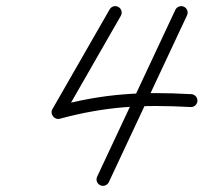

<svg xmlns="http://www.w3.org/2000/svg" viewBox="-20 -585 664 626"><path d="M579.7 -563C569.2 -567.9 556.7 -563.4 551.7 -552.9C466.7 -371.6 381.7 -190.2 296.7 -8.9C291.8 1.6 296.3 14.1 306.8 19C317.3 23.9 329.8 19.4 334.8 8.9C334.8 8.9 334.8 8.9 334.8 8.9C419.8 -172.4 504.8 -353.8 589.8 -535.1C594.7 -545.6 590.2 -558.1 579.7 -563ZM366.2 -562.2C356.1 -568 343.3 -564.5 337.5 -554.4C275.3 -445.7 213 -337.1 150.5 -228.5C146.2 -221 148 -212.2 152.9 -205.8C157.8 -199.4 165.8 -195.5 174.2 -197.7C325.3 -238.2 441.9 -244.7 601.6 -236C613.2 -235.4 623.1 -244.3 623.7 -255.9C624.3 -267.4 615.5 -277.3 603.9 -278C439.8 -286.9 318.9 -280 163.3 -238.3C155 -236 158.7 -224.6 165.6 -215.6C172.6 -206.6 182.6 -200 187 -207.5C249.4 -316.1 311.7 -424.8 374 -533.6C379.7 -543.6 376.2 -556.5 366.2 -562.2Z"/></svg>

Font: FRB American Cursive Guidelines Medium
Style: Italic
Weight: 500
Italic angle: -25°
Version: Version 2.0;Modular Font Editor K font №1